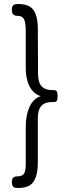

<svg xmlns="http://www.w3.org/2000/svg" viewBox="-20 -778 367 954"><path d="M69 156Q58 156 51.5 153.5Q45 151 42 144.5Q39 138 39 127Q39 116 42 109.5Q45 103 52 100.5Q59 98 70 98Q83 98 92 92Q101 86 104.5 72.5Q108 59 108 37V-151Q108 -173 112 -197Q116 -221 124.5 -242Q133 -263 147.5 -278.5Q162 -294 182 -300Q162 -307 147.5 -321Q133 -335 124.5 -353.5Q116 -372 112 -393.5Q108 -415 108 -437V-625Q108 -653 104 -669Q100 -685 91.5 -692Q83 -699 70 -699Q59 -699 52 -702Q45 -705 42 -711.5Q39 -718 39 -729Q39 -740 42 -746.5Q45 -753 52 -755.5Q59 -758 70 -758Q96 -758 114.5 -751.5Q133 -745 144.5 -730.5Q156 -716 162 -692Q168 -668 168 -633L169 -413Q169 -390 173.5 -374Q178 -358 187.5 -348.5Q197 -339 210.5 -334.5Q224 -330 242 -330H250Q256 -330 259.5 -327Q263 -324 264.5 -317.5Q266 -311 266 -300Q266 -284 262.5 -277.5Q259 -271 249 -271H239Q222 -271 208.5 -266.5Q195 -262 186 -252.5Q177 -243 172.5 -227.5Q168 -212 168 -189V27Q168 63 162 87.5Q156 112 144.5 127.5Q133 143 114 149.5Q95 156 69 156Z"/></svg>

Font: Fredoka SemiCondensed Light
Style: Regular
Weight: 300
Width: 4
Designer: Ben Nathan
Foundry: Milena B. Brandão, Ben Nathan
Version: Version 2.001